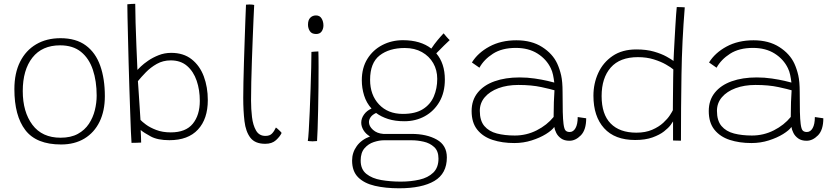

<svg xmlns="http://www.w3.org/2000/svg" viewBox="-20 -739 4342 1008"><path d="M300.5 19.5Q171 19.5 113.2 -55.8Q55.5 -131 55.5 -271Q55.5 -355 85.5 -414.8Q115.5 -474.5 170 -506.5Q224.5 -538.5 297.5 -538.5Q379 -538.5 430.5 -500.5Q482 -462.5 506.2 -394Q530.5 -325.5 530.5 -234Q530.5 -157 502.8 -100Q475 -43 423.5 -11.8Q372 19.5 300.5 19.5ZM298 -16Q352 -16 388.5 -36Q425 -56 446.8 -89Q468.5 -122 478 -160.8Q487.5 -199.5 487.5 -237Q487.5 -313 467.5 -372.8Q447.5 -432.5 405.2 -466.8Q363 -501 295.5 -501Q201 -501 150.2 -436.5Q99.5 -372 99.5 -261Q99.5 -151.5 150.2 -83.8Q201 -16 298 -16Z M670.5 11Q669 -6.5 667.2 -49Q665.5 -91.5 663.5 -150.2Q661.5 -209 659.2 -276.2Q657 -343.5 655.2 -411.5Q653.5 -479.5 652 -540.5Q650.5 -601.5 649.5 -647.8Q648.5 -694 648.5 -716.5Q655.5 -717.5 668.8 -718.2Q682 -719 690 -719Q690 -678 691.8 -619.2Q693.5 -560.5 696.2 -495.8Q699 -431 701.5 -372Q705 -376 719.5 -390Q734 -404 758 -420.5Q782 -437 812.8 -449.2Q843.5 -461.5 879 -461.5Q943.5 -461.5 986.2 -427.8Q1029 -394 1050 -337.8Q1071 -281.5 1071 -213.5Q1071 -114.5 1019.2 -58.8Q967.5 -3 869.5 -3Q807.5 -3 771.2 -22.8Q735 -42.5 718.5 -56.5Q719.5 -42 720.2 -22Q721 -2 721 9.5Q715.5 10 697.2 10.5Q679 11 670.5 11ZM717.5 -109.5Q725.5 -100.5 746.2 -85Q767 -69.5 800 -56.8Q833 -44 876.5 -44Q955 -44 992 -89.2Q1029 -134.5 1029 -209.5Q1029 -267 1012.5 -315.2Q996 -363.5 962.2 -392.8Q928.5 -422 876.5 -422Q836 -422 803.2 -403.5Q770.5 -385 745.8 -359.5Q721 -334 704 -313Q704.5 -306.5 706 -285.8Q707.5 -265 709.2 -237.8Q711 -210.5 712.8 -183.2Q714.5 -156 715.8 -135.8Q717 -115.5 717.5 -109.5Z M1458.5 -41Q1450 -22.5 1429 -3.2Q1408 16 1372.5 16Q1319 16 1294.5 -16Q1270 -48 1263.5 -102.8Q1257 -157.5 1257 -225.5Q1257 -258.5 1258 -307.5Q1259 -356.5 1260.8 -413.5Q1262.5 -470.5 1264.5 -527.2Q1266.5 -584 1268.2 -633Q1270 -682 1271.5 -714.5Q1281.5 -715.5 1290 -715.5Q1304.5 -715.5 1314.5 -713Q1313 -685 1311 -639Q1309 -593 1306.8 -537Q1304.5 -481 1302.5 -421.8Q1300.5 -362.5 1299.2 -307.8Q1298 -253 1298 -210.5Q1298 -167 1303 -124.5Q1308 -82 1324.2 -53.8Q1340.5 -25.5 1373.5 -25.5Q1396.5 -25.5 1408.2 -38Q1420 -50.5 1428.5 -69.5Q1434 -66 1445.2 -55.5Q1456.5 -45 1458.5 -41Z M1639.5 -560.5Q1616.5 -560.5 1606.8 -575.5Q1597 -590.5 1597 -609.5Q1597 -634 1609 -646Q1621 -658 1639 -658Q1658.5 -658 1668.2 -642.2Q1678 -626.5 1678 -605Q1678 -588 1668.8 -574.2Q1659.5 -560.5 1639.5 -560.5ZM1644.5 1.5Q1631 3 1621 3Q1612.5 3 1606.2 2.2Q1600 1.5 1596 1Q1598.5 -12 1601 -53.8Q1603.5 -95.5 1606 -152.8Q1608.5 -210 1610.5 -270.8Q1612.5 -331.5 1613.8 -383.8Q1615 -436 1615 -466.5Q1617.5 -467 1632.2 -468Q1647 -469 1651.5 -469Q1652 -457.5 1652.2 -436.2Q1652.5 -415 1652.5 -388Q1652.5 -340.5 1652 -281.2Q1651.5 -222 1650.2 -164Q1649 -106 1647.5 -61.2Q1646 -16.5 1644.5 1.5Z M2103 -102.5Q2054.5 -102.5 2017.8 -114.2Q1981 -126 1954.5 -146Q1934.5 -136.5 1925.8 -123.8Q1917 -111 1917 -98Q1917 -76.5 1938 -57.5Q1959 -38.5 1992.5 -36Q1997 -36 2001.5 -36H2140.5Q2220 -36 2273 -6.2Q2326 23.5 2326 87.5Q2326 172 2260.8 210.8Q2195.5 249.5 2075 249.5Q2003.5 249.5 1947.8 236.5Q1892 223.5 1860.2 191.8Q1828.5 160 1828.5 104Q1828.5 62 1853 28Q1877.5 -6 1922.5 -22.5Q1900 -36 1888.2 -55.8Q1876.5 -75.5 1876.5 -95Q1876.5 -117.5 1891.2 -138Q1906 -158.5 1930.5 -169Q1903.5 -199 1891.5 -238Q1879.5 -277 1879.5 -317.5Q1879.5 -383 1908.8 -430Q1938 -477 1987.2 -502.5Q2036.5 -528 2095.5 -528Q2187.5 -528 2244.5 -484Q2259.5 -507 2277.5 -528.5Q2295.5 -550 2309 -564Q2313 -558.5 2324.8 -545.2Q2336.5 -532 2341 -528.5Q2333.5 -522 2311.2 -500Q2289 -478 2270.5 -459Q2315.5 -406 2315.5 -321.5Q2315.5 -253.5 2287 -204.5Q2258.5 -155.5 2210.5 -129Q2162.5 -102.5 2103 -102.5ZM2095 -141Q2160.5 -141 2200 -165.8Q2239.5 -190.5 2257.5 -232.5Q2275.5 -274.5 2275.5 -325Q2275.5 -371 2254.5 -407.5Q2233.5 -444 2195.2 -465.5Q2157 -487 2105 -487Q2023.5 -487 1973.2 -448Q1923 -409 1923 -320Q1923 -240.5 1969.8 -190.8Q2016.5 -141 2095 -141ZM2084 214.5Q2136.5 214.5 2181.8 204.2Q2227 194 2254.5 167.5Q2282 141 2282 93.5Q2282 53.5 2259.2 32.8Q2236.5 12 2204 4.8Q2171.5 -2.5 2142.5 -2.5H1994.5Q1971 -2.5 1942.5 6.8Q1914 16 1893.8 39.2Q1873.5 62.5 1873.5 104Q1873.5 150 1903.5 174Q1933.5 198 1981.5 206.2Q2029.5 214.5 2084 214.5Z M2680 12Q2617 12 2566.2 -4.5Q2515.5 -21 2485.8 -58Q2456 -95 2456 -156Q2456 -213 2487.8 -252.5Q2519.5 -292 2576.2 -312.2Q2633 -332.5 2708 -332.5Q2748.5 -332.5 2787.2 -326.8Q2826 -321 2854 -314.5Q2882 -308 2890 -305.5Q2887.5 -326 2883.5 -345.5Q2879.5 -365 2871.5 -381Q2849 -428 2802 -457.8Q2755 -487.5 2688 -487.5Q2615.5 -487.5 2568 -457Q2520.5 -426.5 2497 -383.5L2457.5 -411Q2488.5 -461.5 2549.2 -494.5Q2610 -527.5 2691 -527.5Q2771 -527.5 2826.2 -492.2Q2881.5 -457 2905.5 -405Q2918.5 -376.5 2926 -343.5Q2933.5 -310.5 2933.5 -256.5Q2933.5 -191.5 2934.5 -151.5Q2935.5 -111.5 2938.5 -88.5Q2942 -61 2949.5 -53.5Q2957 -46 2971 -46Q2990 -46 3001.5 -66.5Q3013 -87 3013 -124.5L3057.5 -118Q3057.5 -57 3029.5 -28.5Q3001.5 0 2969.5 0Q2943 0 2926 -12Q2909 -24 2900.5 -41Q2892 -58 2890 -72.5Q2878 -55 2846.2 -35.2Q2814.5 -15.5 2771.2 -1.8Q2728 12 2680 12ZM2682.5 -27.5Q2744 -27.5 2797.8 -54.8Q2851.5 -82 2886.5 -125Q2886.5 -171 2887.8 -203.2Q2889 -235.5 2891 -265Q2873.5 -270.5 2822 -281.8Q2770.5 -293 2701.5 -293Q2642.5 -293 2596.8 -276Q2551 -259 2525 -228.5Q2499 -198 2499 -157Q2499 -105.5 2523 -77.2Q2547 -49 2588.5 -38.2Q2630 -27.5 2682.5 -27.5Z M3513.5 -1.5V-101.5Q3512 -98 3500.8 -82.8Q3489.5 -67.5 3466.2 -49.2Q3443 -31 3405.5 -17.5Q3368 -4 3314.5 -4Q3207.5 -4 3151.5 -66Q3095.5 -128 3095.5 -236.5Q3095.5 -300.5 3120.8 -355.8Q3146 -411 3196.2 -445.2Q3246.5 -479.5 3321 -479.5Q3374 -479.5 3413.5 -468Q3453 -456.5 3479 -442Q3505 -427.5 3516 -419Q3516.5 -435 3518 -464.2Q3519.5 -493.5 3521.5 -528.8Q3523.5 -564 3525.5 -599Q3527.5 -634 3529.5 -661.5Q3531.5 -689 3533 -702Q3544 -702 3556.2 -701.5Q3568.5 -701 3575 -700.5Q3560.5 -523 3557.8 -347Q3555 -171 3555 -0.5Q3548.5 -0.5 3532.5 -0.8Q3516.5 -1 3513.5 -1.5ZM3321 -42.5Q3369 -42.5 3404 -57.8Q3439 -73 3462 -94.2Q3485 -115.5 3497.2 -134.5Q3509.5 -153.5 3512.5 -160.5Q3512.5 -174 3512.8 -203.8Q3513 -233.5 3513.5 -268Q3514 -302.5 3514.2 -332Q3514.5 -361.5 3515 -374.5Q3503 -385 3476.5 -400.2Q3450 -415.5 3412.5 -427.2Q3375 -439 3329 -439Q3234.5 -439 3186.5 -384.5Q3138.5 -330 3138.5 -234.5Q3138.5 -139 3185.8 -90.8Q3233 -42.5 3321 -42.5Z M3925 12Q3862 12 3811.2 -4.5Q3760.5 -21 3730.8 -58Q3701 -95 3701 -156Q3701 -213 3732.8 -252.5Q3764.5 -292 3821.2 -312.2Q3878 -332.5 3953 -332.5Q3993.5 -332.5 4032.2 -326.8Q4071 -321 4099 -314.5Q4127 -308 4135 -305.5Q4132.5 -326 4128.5 -345.5Q4124.5 -365 4116.5 -381Q4094 -428 4047 -457.8Q4000 -487.5 3933 -487.5Q3860.5 -487.5 3813 -457Q3765.5 -426.5 3742 -383.5L3702.5 -411Q3733.5 -461.5 3794.2 -494.5Q3855 -527.5 3936 -527.5Q4016 -527.5 4071.2 -492.2Q4126.5 -457 4150.5 -405Q4163.5 -376.5 4171 -343.5Q4178.5 -310.5 4178.5 -256.5Q4178.5 -191.5 4179.5 -151.5Q4180.5 -111.5 4183.5 -88.5Q4187 -61 4194.5 -53.5Q4202 -46 4216 -46Q4235 -46 4246.5 -66.5Q4258 -87 4258 -124.5L4302.5 -118Q4302.5 -57 4274.5 -28.5Q4246.5 0 4214.5 0Q4188 0 4171 -12Q4154 -24 4145.5 -41Q4137 -58 4135 -72.5Q4123 -55 4091.2 -35.2Q4059.5 -15.5 4016.2 -1.8Q3973 12 3925 12ZM3927.5 -27.5Q3989 -27.5 4042.8 -54.8Q4096.5 -82 4131.5 -125Q4131.5 -171 4132.8 -203.2Q4134 -235.5 4136 -265Q4118.5 -270.5 4067 -281.8Q4015.5 -293 3946.5 -293Q3887.5 -293 3841.8 -276Q3796 -259 3770 -228.5Q3744 -198 3744 -157Q3744 -105.5 3768 -77.2Q3792 -49 3833.5 -38.2Q3875 -27.5 3927.5 -27.5Z"/></svg>

Font: Grandstander Thin
Style: Regular
Weight: 100
Designer: Tyler Finck
Foundry: Etcetera Type Co
Version: Version 1.200; ttfautohint (v1.8.3)